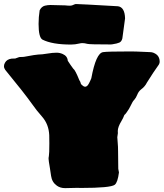

<svg xmlns="http://www.w3.org/2000/svg" viewBox="-20 -928 824 967"><path d="M308.1 19.5Q283.7 19.5 266.6 7.3Q241.7 -10.3 237.3 -42Q234.9 -61.5 231.4 -81.1Q224.6 -120.1 224.6 -128.4Q224.6 -135.3 226.1 -141.6Q228.5 -152.8 228.5 -206.1L228 -247.1Q225.6 -301.8 192.4 -339.8Q163.6 -372.1 139.2 -407.2Q104 -457 6.3 -576.2Q0 -585 0 -594.7Q0 -603 4.9 -611.8Q14.6 -629.9 39.1 -632.8L56.6 -633.3L77.1 -640.6Q88.4 -640.6 99.6 -641.6Q162.6 -653.3 172.4 -653.3Q190.4 -653.3 219.2 -658.2Q245.1 -662.6 265.1 -662.6Q280.8 -662.6 295.4 -656.2Q319.8 -645.5 321.3 -622.1Q335.4 -600.1 348.6 -582.5Q358.9 -575.7 379.4 -524.4Q381.3 -521 383.3 -517.8Q385.3 -514.6 386 -510.3Q386.7 -505.9 390.1 -502.2Q393.6 -498.5 398.7 -494.9Q403.8 -491.2 409.2 -491.2Q413.6 -491.2 418.5 -495.1Q426.3 -500.5 439.9 -533.7Q463.4 -661.1 499.5 -665.5Q520.5 -668.9 635.3 -668.9Q665.5 -668.9 695.3 -667.2Q725.1 -665.5 735.8 -665.5Q753.9 -665.5 771 -651.4Q784.2 -638.2 784.2 -617.7Q784.2 -606.9 775.9 -596.7Q754.9 -567.9 719.7 -511.7Q710.4 -492.2 689.9 -477.1Q677.7 -467.3 671.4 -451.2Q665 -435.1 656.2 -425.3Q647.9 -417.5 639.2 -397.9Q631.3 -379.9 615.7 -358.9Q609.4 -350.6 606.4 -349.1Q600.6 -333 591.8 -318.8Q573.2 -288.1 573.2 -268.1L573.7 -257.3Q573.7 -252.9 572.3 -247.6Q570.8 -242.2 570.8 -236.8Q571.3 -222.7 572.8 -209Q574.7 -190.4 574.7 -165Q574.7 -124.5 575.7 -77.6L579.1 -59.6Q572.8 -9.3 558.1 2.4Q537.6 18.6 387.7 18.6Q376 18.6 369.6 18.1Q319.8 19.5 308.1 19.5ZM337.4 -703.6Q242.7 -703.6 193.8 -728.5Q174.3 -739.7 174.3 -807.6Q174.3 -841.8 179.7 -876Q189 -895 206.1 -899.4Q220.7 -902.8 233.4 -902.8Q244.6 -902.8 309.1 -900.9Q320.3 -899.4 332 -899.4Q343.3 -899.4 355 -905.8Q358.4 -907.7 363.3 -907.7Q381.3 -907.7 574.2 -896.5Q608.4 -891.6 609.9 -835.4L596.2 -734.4Q592.3 -718.8 581.3 -713.6Q570.3 -708.5 544.4 -704.6L536.6 -704.1Q429.7 -704.1 420.4 -707Q405.8 -710.9 395 -710.9Q387.2 -710.9 380.4 -709Q358.4 -703.6 337.4 -703.6Z"/></svg>

Font: Kaph
Style: Regular
Weight: 400
Designer: GGBotNet
Foundry: f0n7.com
Version: 1.10